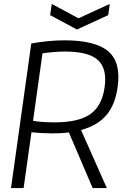

<svg xmlns="http://www.w3.org/2000/svg" viewBox="-20 -956 650 976"><path d="M243 -936 379 -863 538 -936 530 -879 371 -806 235 -879ZM330 -283Q309 -280 287.5 -279Q266 -278 243 -278Q220 -278 193 -279.5Q166 -281 140 -284L100 0H36L139 -735Q183 -743 225.5 -747Q268 -751 308 -751Q466 -751 531 -694.5Q596 -638 578 -514Q566 -424 521 -371Q476 -318 392 -295L523 0H451ZM258 -334Q380 -334 439.5 -376Q499 -418 512 -514Q525 -608 477.5 -651Q430 -694 310 -694Q284 -694 254 -691.5Q224 -689 196 -685L148 -342Q168 -338 198 -336Q228 -334 258 -334Z"/></svg>

Font: Plata Sans Light
Style: Italic
Weight: 300
Italic angle: -8°
Designer: Pablo Impallari, Andres Torresi, & Cristiano Sobral
Foundry: Pablo Impallari, Andres Torresi, & Cristiano Sobral
Version: Version 1.00;December 28, 2019;FontCreator 12.0.0.2547 64-bi